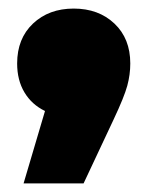

<svg xmlns="http://www.w3.org/2000/svg" viewBox="-20 -268 344 448"><path d="M284 -120Q284 -94 277 -68Q270 -42 245 11L175 160H35L85 -9Q54 -24 37 -52.5Q20 -81 20 -120Q20 -178 57 -213Q94 -248 152 -248Q210 -248 247 -213Q284 -178 284 -120Z"/></svg>

Font: AtCorfu Sans
Style: AtCorfu Sans Black
Weight: 900
Designer: Kostas Teopoulos
Foundry: Kostas Teopoulos
Version: Version 1.00 July 8, 2025, initial release